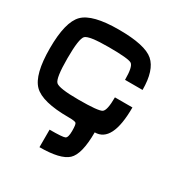

<svg xmlns="http://www.w3.org/2000/svg" viewBox="-196 -781 1142 1187"><g transform="rotate(30 375.0 -187.5)"><path d="M250 125Q343.8 125 359.4 117.2Q375 109.4 375 62.5Q375 15.6 367.2 7.8Q359.4 0 312.5 0Q125 0 62.5 -62.5Q0 -125 0 -312.5Q0 -500 62.5 -562.5Q125 -625 312.5 -625Q500 -625 562.5 -570.3Q625 -515.6 625 -375H500Q500 -468.8 476.6 -484.4Q453.1 -500 312.5 -500Q171.9 -500 148.4 -476.6Q125 -453.1 125 -312.5Q125 -171.9 148.4 -148.4Q171.9 -125 312.5 -125Q453.1 -125 476.6 -140.6Q500 -156.2 500 -250H625Q625 0 500 0Q500 156.2 449.2 203.1Q398.4 250 250 250Z"/></g></svg>

Font: CraftyPE
Style: Regular
Weight: 400
Designer: Erek Butcher
Foundry: Haunted Coop
Version: Version 0.018;April 4, 2024;FontCreator 15.0.0.2962 64-bit